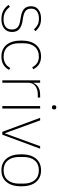

<svg xmlns="http://www.w3.org/2000/svg" viewBox="927 -1728 814 2708"><g transform="rotate(90 1334.0 -374.0)"><path d="M49 -87 76 -107Q112 -60 153 -38.5Q194 -17 251 -17Q322 -17 359 -47Q396 -77 396 -134Q396 -187 365.5 -215Q335 -243 270 -252L225 -260Q148 -271 108 -305Q68 -339 68 -405Q68 -473 116.5 -509.5Q165 -546 241 -546Q305 -546 346.5 -525Q388 -504 420 -467L395 -446Q366 -478 331 -497Q296 -516 241 -516Q177 -516 139.5 -487.5Q102 -459 102 -408Q102 -355 132.5 -329Q163 -303 230 -292L275 -285Q352 -273 391.5 -238Q431 -203 431 -137Q431 -66 382.5 -26.5Q334 13 250 13Q184 13 135 -11.5Q86 -36 49 -87Z M552 -267Q552 -402 611.5 -474Q671 -546 778 -546Q902 -546 957 -436L928 -422Q904 -468 867.5 -491.5Q831 -515 778 -515Q688 -515 639 -456.5Q590 -398 590 -297V-237Q590 -136 639 -77Q688 -18 778 -18Q888 -18 939 -112L965 -94Q908 13 778 13Q671 13 611.5 -59.5Q552 -132 552 -267Z M1113 0V-533H1147V-440H1151Q1194 -533 1316 -533H1356V-500H1309Q1240 -500 1193.5 -465Q1147 -430 1147 -366V0Z M1465 -726V-735Q1465 -746 1472 -753.5Q1479 -761 1494 -761Q1509 -761 1516 -753.5Q1523 -746 1523 -735V-726Q1523 -700 1494 -700Q1465 -700 1465 -726ZM1511 0H1476V-533H1511Z M1880 0H1839L1642 -533H1678L1858 -38H1862L2042 -533H2077Z M2156 -267Q2156 -401 2216 -473.5Q2276 -546 2382 -546Q2488 -546 2548 -473.5Q2608 -401 2608 -267Q2608 -133 2548 -60Q2488 13 2382 13Q2276 13 2216 -60Q2156 -133 2156 -267ZM2570 -238V-295Q2570 -399 2520.5 -457Q2471 -515 2382 -515Q2293 -515 2243.5 -457Q2194 -399 2194 -295V-238Q2194 -135 2243.5 -76.5Q2293 -18 2382 -18Q2471 -18 2520.5 -76.5Q2570 -135 2570 -238Z"/></g></svg>

Font: IBM Plex Sans JP ExtraLight
Style: Regular
Weight: 200
Designer: Mike Abbink; Paul van der Laan; Pieter van Rosmalen; Wujin Sim; Yejin Wi; Jinhee Kim; Boomi Park; Yona Kim; Kichan Ma
Foundry: Sandoll Inc.
Version: Version 1.001